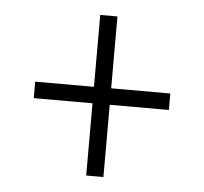

<svg xmlns="http://www.w3.org/2000/svg" viewBox="-39 -613 544 511"><g transform="rotate(5 232.5 -357.5)"><path d="M209 -143V-336H52V-380H209V-572H255V-380H413V-336H255V-143Z"/></g></svg>

Font: Noto Serif Condensed Light
Style: Regular
Weight: 300
Width: 3
Designer: Monotype Design Team
Foundry: Monotype Imaging Inc.
Version: Version 2.013